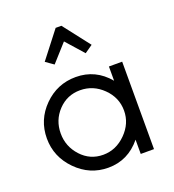

<svg xmlns="http://www.w3.org/2000/svg" viewBox="-130 -800 826 912"><g transform="rotate(-20 283.0 -344.0)"><path d="M347 -537 269 -625 190 -537 150 -565 254 -699H283L387 -565ZM263 11Q170 11 102.5 -57.5Q35 -126 35 -219Q35 -313 102 -380Q169 -447 263 -447Q363 -447 429 -368V-440H496V2H429V-70Q363 11 263 11ZM261 -55Q326 -55 375.5 -104.5Q425 -154 425 -219Q425 -285 376 -333Q327 -381 261 -381Q195 -381 150 -333.5Q105 -286 105 -219Q105 -153 150 -104Q195 -55 261 -55Z"/></g></svg>

Font: Arcon
Style: Regular
Weight: 400
Designer: M. Zarth
Foundry: martin zarth - visuelle & digitale kommunikation
Version: Version 1.131;PS 001.131;hotconv 1.0.70;makeotf.lib2.5.58329